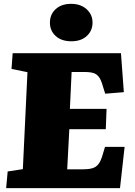

<svg xmlns="http://www.w3.org/2000/svg" viewBox="-20 -980 701 1000"><path d="M123 -604 40 -621 46 -703H610L625 -500L528 -492L516 -530Q508 -560 497 -576.5Q486 -593 468.5 -599Q451 -605 421 -605H353L344 -413H535L531 -307H341L330 -98H410Q440 -98 460 -103.5Q480 -109 492.5 -125Q505 -141 514 -172L527 -215H629L605 0H12L20 -87L99 -99ZM240 -862Q240 -905 270 -932.5Q300 -960 351 -960Q384 -960 408.5 -947.5Q433 -935 447.5 -913Q462 -891 462 -863Q462 -820 432 -792.5Q402 -765 352 -765Q300 -765 270 -792.5Q240 -820 240 -862Z"/></svg>

Font: Literata 18pt Black
Style: Italic
Weight: 900
Italic angle: -2°
Designer: Latin by Veronika Burian and Jose Scaglione. Greek by Irene Vlachou. Cyrillic by Vera Evstafieva
Foundry: TypeTogether
Version: Version 3.103;gftools[0.9.29]